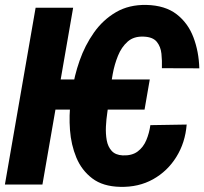

<svg xmlns="http://www.w3.org/2000/svg" viewBox="-27 -742 822 772"><path d="M575.2 -422.4 554.2 -301.3H148.9L170.4 -422.4ZM577.6 -238.8 723.6 -241.2Q717.8 -168.5 682.1 -111.1Q646.5 -53.7 588.4 -21.2Q530.3 11.2 456.1 9.3Q386.7 7.8 344 -24.7Q301.3 -57.1 280 -108.4Q258.8 -159.7 254.4 -219.2Q250 -278.8 257.3 -334.5L263.2 -377Q271.5 -436.5 293 -498Q314.5 -559.6 350.8 -611.1Q387.2 -662.6 439.5 -693.1Q491.7 -723.6 562 -722.2Q637.2 -720.2 683.1 -684.8Q729 -649.4 750.7 -592Q772.5 -534.7 774.4 -467.3L624 -467.8Q625 -497.6 622.1 -526.1Q619.1 -554.7 603.3 -574Q587.4 -593.3 551.3 -594.7Q511.2 -596.7 486.3 -574.7Q461.4 -552.7 447.3 -517.6Q433.1 -482.4 426.3 -444.8Q419.4 -407.2 416 -377.9L410.6 -334Q408.7 -316.4 404.5 -289.6Q400.4 -262.7 398.9 -233.4Q397.5 -204.1 402.1 -178.2Q406.7 -152.3 421.9 -135.5Q437 -118.7 466.3 -117.2Q503.4 -115.7 526.4 -132.8Q549.3 -149.9 561.3 -178.5Q573.2 -207 577.6 -238.8ZM267.1 -710.9 143.6 0H-7.3L116.2 -710.9Z"/></svg>

Font: Roboto Condensed ExtraBold
Style: Italic
Weight: 800
Italic angle: -12°
Designer: Christian Robertson
Foundry: Google
Version: Version 3.008; 2023